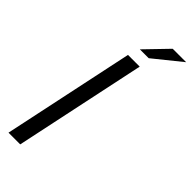

<svg xmlns="http://www.w3.org/2000/svg" viewBox="-277 -909 950 950"><g transform="rotate(45 197.5 -434.0)"><path d="M166 -690H248L102 0H20ZM301 -868H395L250 -751H188Z"/></g></svg>

Font: Decalotype
Style: Italic
Weight: 400
Italic angle: -12°
Designer: Alfredo Marco Pradil
Foundry: Alfredo Marco Pradil
Version: Version 1.0